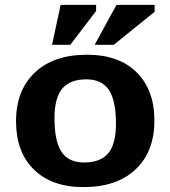

<svg xmlns="http://www.w3.org/2000/svg" viewBox="-20 -752 696 784"><path d="M321 12Q191 12 118.2 -59.8Q45.5 -131.5 45.5 -256.5Q45.5 -383 122.2 -455.8Q199 -528.5 335 -528.5Q465.5 -528.5 538 -456.5Q610.5 -384.5 610.5 -259.5Q610.5 -133 533.8 -60.5Q457 12 321 12ZM323.5 -88.5Q390 -88.5 421.8 -125.8Q453.5 -163 453.5 -247.5Q453.5 -341 424.8 -384.5Q396 -428 332.5 -428Q266.5 -428 234.5 -390.5Q202.5 -353 202.5 -269Q202.5 -175.5 231.2 -132Q260 -88.5 323.5 -88.5ZM366.5 -569 455.5 -732H611.5V-704L444.5 -569ZM192.5 -569 227.5 -732H372.5V-707.5L267 -569Z"/></svg>

Font: Newsreader 6pt SemiBold
Style: Regular
Weight: 600
Designer: Hugues Gentile
Foundry: Production Type
Version: Version 1.003; ttfautohint (v1.8.3)